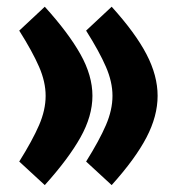

<svg xmlns="http://www.w3.org/2000/svg" viewBox="-20 -532 522 565"><path d="M233.4 -56.6Q272.5 -119.1 291.7 -163.8Q311 -208.5 311 -250Q311 -291 291.7 -335.4Q272.5 -379.9 233.4 -441.9L308.6 -512.2Q378.4 -435.1 411.1 -372.3Q443.8 -309.6 443.8 -250Q443.8 -190.4 411.1 -127.7Q378.4 -64.9 308.6 12.7ZM36.6 -56.6Q75.7 -119.1 95 -163.8Q114.3 -208.5 114.3 -250Q114.3 -291 95 -335.4Q75.7 -379.9 36.6 -441.9L111.8 -512.2Q181.6 -435.1 216.8 -372.3Q252 -309.6 252 -250Q252 -190.4 216.8 -127.7Q181.6 -64.9 111.8 12.7Z"/></svg>

Font: Vazirmatn FD NL Black
Style: Regular
Weight: 900
Designer: Saber Rastikerdar
Foundry: Saber Rastikerdar
Version: Version 33.003